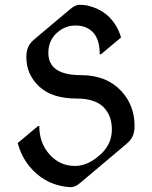

<svg xmlns="http://www.w3.org/2000/svg" viewBox="-20 -767 632 797"><path d="M275.4 9.8Q259.3 9.8 240.7 6.3Q159.2 -8.8 104.5 -73.7Q67.9 -117.7 53.7 -173.3L138.2 -244.1H143.1Q143.1 -173.8 185.1 -126.5Q228 -78.1 291.5 -78.1Q345.2 -78.1 397.9 -126.5Q444.3 -168.9 444.3 -229Q444.3 -288.6 408.7 -323.2Q373 -357.9 298.8 -357.9Q195.8 -357.9 142.6 -408Q89.4 -458 89.4 -529.8Q89.4 -556.2 98.1 -574.2Q106 -590.3 125.5 -606.4L272 -729.5Q293 -747.1 309.6 -747.1Q330.1 -747.1 344.2 -743.7Q401.4 -730 437 -692.4Q469.2 -658.2 482.4 -611.3L398.9 -541.5H394Q394 -596.2 372.1 -625.5Q345.2 -661.1 293.5 -661.1Q249 -661.1 214.8 -629.4Q180.7 -597.7 180.7 -547.4Q180.7 -455.1 316.4 -455.1Q421.9 -455.1 483.4 -389.2Q538.6 -329.6 538.6 -244.1Q538.6 -217.8 529.8 -199.7Q522.5 -184.1 502.4 -167.5L313 -7.8Q292 9.8 275.4 9.8Z"/></svg>

Font: Gothica
Style: Book
Weight: 400
Designer: Wojciech Kalinowski "wmk69" (wmk69@o2.pl)
Foundry: Wojciech Kalinowski "wmk69" (wmk69@o2.pl)
Version: Version 2.1.0; 2021-05-14